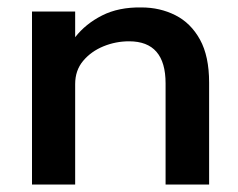

<svg xmlns="http://www.w3.org/2000/svg" viewBox="-20 -496 640 516"><path d="M66 0V-465H182V-396Q210 -432 254.5 -454.5Q299 -477 360 -476Q410 -476 451.5 -455Q493 -434 517.5 -389.5Q542 -345 542 -274V0H425V-272Q425 -385 327 -385Q291 -385 258 -371.5Q225 -358 203.5 -332.5Q182 -307 182 -270V0Z"/></svg>

Font: Inconsolata Expanded Bold
Style: Regular
Weight: 700
Width: 7
Monospace: yes
Designer: Raph Levien, Cyreal, Brenton Simpson
Foundry: Raph Levien, Cyreal, Google
Version: Version 3.001; ttfautohint (v1.8.2.53-6de2)